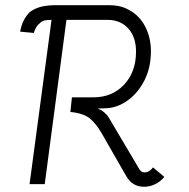

<svg xmlns="http://www.w3.org/2000/svg" viewBox="-20 -704 724 734"><path d="M131 -614Q124 -609 117.5 -598Q111 -587 110 -578L57 -583Q65 -629 94 -658Q112 -671 132.5 -677Q153 -683 183 -684H399Q442 -684 473 -666Q513 -645 535 -602.5Q557 -560 557 -507Q557 -496 555 -474Q549 -423 523.5 -381Q498 -339 460 -314.5Q422 -290 379 -290L353 -289L362 -285Q369 -283 379.5 -273.5Q390 -264 395 -256L511 -60Q519 -45 532 -45Q551 -45 565 -64L608 -28Q594 -10 573.5 0Q553 10 531 10Q486 10 463 -30L369 -194Q347 -232 323 -251.5Q299 -271 249 -276L255 -332H338Q409 -332 454.5 -380.5Q500 -429 500 -507Q500 -562 470.5 -595Q441 -628 391 -628H234L151 0H93L177 -628Q158 -628 148 -625Q138 -622 131 -614Z"/></svg>

Font: Bellota
Style: Italic
Weight: 400
Italic angle: -7.5°
Designer: Kemie Guaida
Foundry: Kemie Guaida
Version: Version 4.001